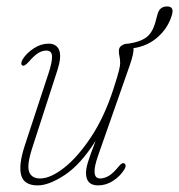

<svg xmlns="http://www.w3.org/2000/svg" viewBox="-20 -568 556 596"><path d="M367 -60Q373.5 -54.5 366 -42Q353 -21 331.2 -6.8Q309.5 7.5 284.5 7.5Q247 7.5 247 -31Q247 -44 252.5 -63Q258 -82 277 -131Q230 -57 181 -24.8Q132 7.5 97 7.5Q54.5 7.5 45.8 -24Q37 -55.5 57 -116.5L130.5 -340Q142.5 -376.5 141.5 -393.8Q140.5 -411 124 -411Q111 -411 98.5 -403.2Q86 -395.5 69.5 -376.5Q55.5 -360.5 49 -365Q45.5 -367.5 46.2 -373Q47 -378.5 50.5 -384Q62.5 -403.5 85 -418Q107.5 -432.5 130.5 -432.5Q156 -432.5 163.8 -412Q171.5 -391.5 158.5 -351L80.5 -110Q62.5 -55 70.5 -34.5Q78.5 -14 104.5 -14Q136.5 -14 178.8 -47Q221 -80 262.2 -142Q303.5 -204 331.5 -290Q345.5 -333 349.2 -348.5Q353 -364 353 -372Q353 -384 351 -392.5Q349 -401 349 -410.5Q349 -421 357.8 -426.8Q366.5 -432.5 378 -432.5Q414.5 -437.5 433.8 -451.8Q453 -466 462 -498L469 -524Q475.5 -548 498.5 -548Q521 -548 514 -523Q503 -483 471 -454Q439 -425 394.5 -418.5Q396 -403.5 382.5 -364.5L284.5 -85Q259.5 -14 291 -14Q303.5 -14 317.2 -21.8Q331 -29.5 349.5 -52.5Q360.5 -65.5 367 -60Z"/></svg>

Font: Fraunces 144pt S100 Thin
Style: Italic
Weight: 100
Italic angle: -16°
Version: Version 1.000; ttfautohint (v1.8.3)